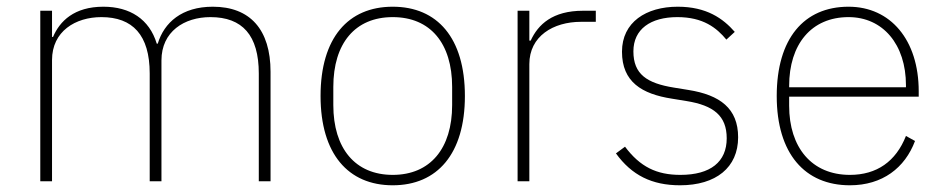

<svg xmlns="http://www.w3.org/2000/svg" viewBox="-20 -540 2814 572"><path d="M135 0V-361C135 -447 205 -489 282 -489C375 -489 426 -436 426 -321V0H461V-360C461 -446 529 -489 607 -489C702 -489 751 -435 751 -321V0H786V-326C786 -452 725 -520 614 -520C522 -520 469 -473 450 -410H447C425 -483 367 -520 288 -520C201 -520 158 -477 138 -430H135V-508H100V0Z M1150 12C1283 12 1365 -82 1365 -254C1365 -427 1283 -520 1150 -520C1017 -520 935 -427 935 -254C935 -82 1017 12 1150 12ZM1150 -19C1038 -19 973 -98 973 -227V-281C973 -411 1038 -489 1150 -489C1262 -489 1327 -411 1327 -281V-227C1327 -98 1262 -19 1150 -19Z M1557 0V-349C1557 -432 1628 -475 1711 -475H1755V-508H1717C1626 -508 1583 -467 1561 -419H1557V-508H1522V0Z M2006 12C2113 12 2179 -41 2179 -131C2179 -217 2125 -257 2031 -272L1988 -279C1907 -292 1867 -319 1867 -387C1867 -453 1918 -489 1998 -489C2075 -489 2115 -457 2144 -422L2169 -445C2134 -485 2085 -520 1999 -520C1905 -520 1833 -474 1833 -386C1833 -296 1892 -260 1982 -246L2025 -239C2106 -226 2145 -195 2145 -128C2145 -58 2097 -19 2007 -19C1936 -19 1887 -43 1842 -103L1815 -83C1862 -18 1922 12 2006 12Z M2512 12C2609 12 2676 -40 2706 -120L2679 -135C2649 -59 2592 -19 2512 -19C2398 -19 2331 -101 2331 -225V-252H2717V-268C2717 -421 2633 -520 2508 -520C2375 -520 2294 -425 2294 -254C2294 -82 2378 12 2512 12ZM2508 -489C2610 -489 2679 -408 2679 -286V-280H2331V-284C2331 -408 2397 -489 2508 -489Z"/></svg>

Font: IBM Plex Thai Looped ExtraLight
Style: Regular
Weight: 200
Designer: Mike Abbink, Paul van der Laan, Pieter van Rosmalen, Ben Mitchell, Mark Frömberg
Foundry: Bold Monday
Version: Version 1.0